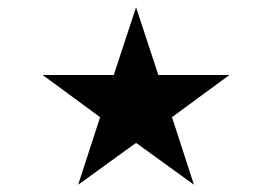

<svg xmlns="http://www.w3.org/2000/svg" viewBox="-20 -697 741 523"><path d="M96.2 -492.7H284.7H290L291.5 -497.6L350.6 -677.2L409.7 -497.6L411.1 -492.7H416.5H605L452.6 -380.9L448.2 -377.9L450.2 -372.6L508.3 -193.8L355 -304.7L350.6 -307.6L346.2 -304.7L192.9 -193.8L251 -372.6L252.9 -377.9L248.5 -380.9Z"/></svg>

Font: Shabnam Light FD
Style: Light-FD
Weight: 300
Foundry: DejaVu fonts team - Redesigned by Saber Rastikerdar - Based on Vazir font
Version: Version 5.0.0